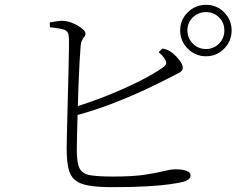

<svg xmlns="http://www.w3.org/2000/svg" viewBox="-20 -784 1040 795"><path d="M726 -658Q726 -702 757.5 -733Q789 -764 833 -764Q877 -764 908 -733Q939 -702 939 -658Q939 -614 908 -582.5Q877 -551 833 -551Q789 -551 757.5 -582.5Q726 -614 726 -658ZM756 -658Q756 -626 778.5 -603.5Q801 -581 833 -581Q865 -581 887 -603.5Q909 -626 909 -658Q909 -690 887 -712Q865 -734 833 -734Q801 -734 778.5 -712Q756 -690 756 -658ZM186 -691Q203 -694 218.5 -696.5Q234 -699 248 -697Q261 -696 275.5 -690.5Q290 -685 303.5 -677Q317 -669 325.5 -660.5Q334 -652 334 -645Q334 -637 329.5 -632Q325 -627 320.5 -619Q316 -611 314 -595Q312 -573 309.5 -528.5Q307 -484 305 -429.5Q303 -375 301.5 -321Q300 -267 299 -224.5Q298 -182 298 -162Q298 -110 309.5 -87Q321 -64 353.5 -58.5Q386 -53 448 -53Q530 -53 579.5 -60.5Q629 -68 658.5 -75.5Q688 -83 708 -83Q734 -83 751.5 -77Q769 -71 769 -58Q769 -48 761.5 -42Q754 -36 742 -32Q724 -27 686 -21.5Q648 -16 588.5 -12.5Q529 -9 447 -9Q386 -9 348 -15.5Q310 -22 290 -39Q270 -56 263 -88.5Q256 -121 256 -172Q256 -189 257 -225.5Q258 -262 259 -309Q260 -356 261.5 -407Q263 -458 264 -504Q265 -550 265.5 -584Q266 -618 265 -631Q264 -654 246.5 -660.5Q229 -667 187 -671ZM637 -568 653 -583Q663 -581 671 -578Q679 -575 685 -571Q701 -561 719 -539.5Q737 -518 737 -503Q737 -490 719.5 -481.5Q702 -473 674 -458Q641 -441 580.5 -412.5Q520 -384 442 -354Q364 -324 276 -301L271 -335Q348 -358 422 -387.5Q496 -417 556.5 -447.5Q617 -478 652 -503Q666 -513 668 -520Q670 -527 663 -538Q659 -546 652 -553.5Q645 -561 637 -568Z"/></svg>

Font: Noto Serif SC
Style: Regular
Weight: 200
Designer: Ryoko NISHIZUKA 西塚涼子 (kana & ideographs); Frank Grießhammer (Latin, Greek & Cyrillic); Wenlong ZHANG 张文龙 (bopomofo); San
Foundry: Adobe
Version: Version 2.001;hotconv 1.1.0;makeotfexe 2.6.0